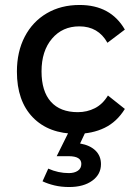

<svg xmlns="http://www.w3.org/2000/svg" viewBox="-20 -529 530 772"><path d="M288 9Q176 9 112 -57Q48 -123 48 -241Q48 -321 79.5 -381.5Q111 -442 168 -475.5Q225 -509 300 -509Q425 -509 482 -410L412 -357Q375 -423 299 -423Q231 -423 189 -373.5Q147 -324 147 -242Q147 -162 184.5 -120Q222 -78 293 -78Q330 -78 361.5 -94Q393 -110 414 -145L482 -91Q450 -39 400.5 -15Q351 9 288 9ZM258 223Q226 223 199 216.5Q172 210 151 200L174 149Q214 167 257 167Q279 167 293 157.5Q307 148 307 130Q307 99 256 99H208L266 -18H333L302 48Q342 55 364 76.5Q386 98 386 131Q386 172 351 197.5Q316 223 258 223Z"/></svg>

Font: Livvic Medium
Style: Regular
Weight: 500
Designer: Jacques Le Bailly, Baron von Fonthausen
Version: Version 1.001; ttfautohint (v1.8.2)